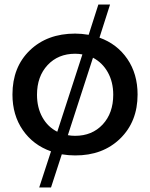

<svg xmlns="http://www.w3.org/2000/svg" viewBox="-20 -685 665 851"><path d="M313 -83Q388.2 -83 435.1 -133.3Q481.9 -183.6 481.9 -265.1Q481.9 -321.3 458 -364.3Q434.1 -407.2 392.1 -429.2L280.8 -85.9Q295.9 -83 313 -83ZM144 -265.1Q144 -208 168 -165Q191.9 -122.1 233.9 -101.1L345.2 -443.8Q330.1 -446.8 313 -446.8Q237.8 -446.8 190.9 -396.5Q144 -346.2 144 -265.1ZM35.2 -266.1Q35.2 -387.7 112.3 -461.9Q189.5 -536.1 313 -536.1Q340.8 -536.1 373 -530.8L416 -665H467.8L420.9 -518.1Q499 -490.2 544.4 -423.8Q589.8 -357.4 589.8 -266.1Q589.8 -146 512.7 -70.8Q435.5 4.4 313 3.9Q284.2 3.9 253.9 -1L206.1 146H153.8L206.1 -14.2Q127 -42 81.1 -108.4Q35.2 -174.8 35.2 -266.1Z"/></svg>

Font: TruenoRg
Style: Book
Weight: 400
Designer: Julieta Ulanovsky
Foundry: Julieta Ulanovsky
Version: Version 3.001b